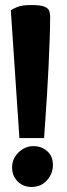

<svg xmlns="http://www.w3.org/2000/svg" viewBox="-20 -708 266 762"><path d="M57 -160 23 -667Q29 -672 48 -680Q67 -688 104 -688Q141 -688 156.5 -681.5Q172 -675 175.5 -664.5Q179 -654 179 -641Q179 -600 177 -548Q175 -496 172.5 -440Q170 -384 166.5 -331Q163 -278 160 -233.5Q157 -189 155 -160ZM105 34Q72 34 50 12Q28 -10 28 -44Q28 -78 53.5 -103Q79 -128 113 -128Q145 -128 167.5 -108Q190 -88 190 -53Q190 -19 166.5 7.5Q143 34 105 34Z"/></svg>

Font: Faustina Light ExtraBold
Style: Regular
Weight: 800
Version: Version 1.200